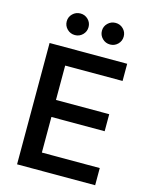

<svg xmlns="http://www.w3.org/2000/svg" viewBox="-136 -1026 875 1112"><g transform="rotate(15 302.0 -469.5)"><path d="M76.7 0V-727.5H542V-624.5H197.8V-418.5H517.1V-316.4H197.8V-103H544.9V0ZM417 -809.6Q389.6 -809.6 370.4 -828.6Q351.1 -847.7 351.1 -874.5Q351.1 -901.4 370.4 -920.2Q389.6 -939 417 -939Q443.8 -939 462.9 -920.2Q481.9 -901.4 481.9 -874.5Q481.9 -847.7 462.9 -828.6Q443.8 -809.6 417 -809.6ZM206.1 -809.6Q178.7 -809.6 159.4 -828.6Q140.1 -847.7 140.1 -874.5Q140.1 -901.4 159.4 -920.2Q178.7 -939 206.1 -939Q232.9 -939 252 -920.2Q271 -901.4 271 -874.5Q271 -847.7 252 -828.6Q232.9 -809.6 206.1 -809.6Z"/></g></svg>

Font: Inter Cardless
Style: Medium
Weight: 500
Designer: Rasmus Andersson
Foundry: rsms
Version: Version 4.001;git-9221beed3